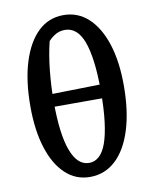

<svg xmlns="http://www.w3.org/2000/svg" viewBox="-84 -805 705 879"><g transform="rotate(-10 268.0 -365.5)"><path d="M264 10Q198 10 150 -35Q102 -80 76 -162Q50 -244 50 -355Q50 -474 77 -560.5Q104 -647 153 -694Q202 -741 271 -741Q338 -741 386.5 -696Q435 -651 461.5 -569.5Q488 -488 488 -376Q488 -258 461 -171Q434 -84 383.5 -37Q333 10 264 10ZM271 -54Q297 -54 317.5 -72.5Q338 -91 351.5 -129Q365 -167 372.5 -226.5Q380 -286 380 -369Q380 -448 372.5 -505.5Q365 -563 351 -600Q337 -637 315.5 -655Q294 -673 266 -673Q244 -673 225.5 -663.5Q207 -654 189 -635Q174 -575 166.5 -502.5Q159 -430 159 -359Q159 -281 166.5 -223.5Q174 -166 188.5 -128.5Q203 -91 223.5 -72.5Q244 -54 271 -54ZM98 -335V-393L438 -400V-335Z"/></g></svg>

Font: Piazzolla 24pt SemiBold
Style: Regular
Weight: 600
Designer: Juan Pablo del Peral
Foundry: Huerta Tipografica
Version: Version 2.005